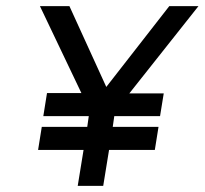

<svg xmlns="http://www.w3.org/2000/svg" viewBox="-20 -600 666 625"><path d="M110 -580 245 -297H133L121 -222H269L264 -187H116L104 -112H252L233 5H316L335 -112H484L496 -187H347L352 -222H501L513 -296H401L626 -580H531L326 -317L206 -580Z"/></svg>

Font: Charger Pro
Style: BdObl
Weight: 700
Designer: Jasper
Foundry: Cannot Into Space Fonts
Version: Version 1.09